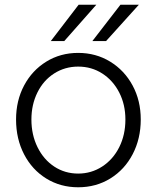

<svg xmlns="http://www.w3.org/2000/svg" viewBox="-20 -783 665 813"><path d="M48 -277Q48 -357 82 -421Q116 -485 176 -522Q236 -559 311 -559Q386 -559 446.5 -522Q507 -485 541.5 -421Q576 -357 576 -277Q576 -196 542 -130.5Q508 -65 447.5 -27.5Q387 10 311 10Q236 10 176 -27Q116 -64 82 -129.5Q48 -195 48 -277ZM511 -277Q511 -340 485 -391Q459 -442 413.5 -471.5Q368 -501 311 -501Q255 -501 209.5 -472Q164 -443 138.5 -391.5Q113 -340 113 -277Q113 -212 139 -159.5Q165 -107 210 -77.5Q255 -48 311 -48Q367 -48 413 -78Q459 -108 485 -160Q511 -212 511 -277ZM252 -609H195L313 -763H388ZM429 -609H371L490 -763H568Z"/></svg>

Font: Open Sauce One Light
Style: Regular
Weight: 300
Designer: Alfredo Marco Pradil
Foundry: Creative Sauce Fz LLC
Version: Version 1.477